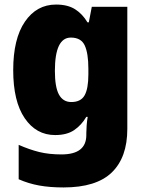

<svg xmlns="http://www.w3.org/2000/svg" viewBox="-20 -583 639 843"><path d="M226 -563Q277 -563 309.5 -542.5Q342 -522 364 -485H370L383 -553H539V-17Q539 108 471 174Q403 240 259 240Q199 240 152 231.5Q105 223 62 204V53Q110 74 152.5 84.5Q195 95 250 95Q359 95 359 10V1Q359 -13 360.5 -32.5Q362 -52 365 -70H359Q338 -34 306 -12Q274 10 222 10Q139 10 88.5 -64Q38 -138 38 -275Q38 -413 89.5 -488Q141 -563 226 -563ZM291 -418Q221 -418 221 -272Q221 -200 239 -167.5Q257 -135 293 -135Q335 -135 351.5 -164.5Q368 -194 368 -256V-281Q368 -349 352 -383.5Q336 -418 291 -418Z"/></svg>

Font: Noto Sans Myanmar SemiCondensed Black
Style: Regular
Weight: 900
Width: 4
Designer: Monotype Design Team
Foundry: Monotype Imaging Inc.
Version: Version 2.107; ttfautohint (v1.8.4.7-5d5b)